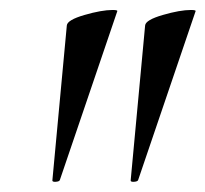

<svg xmlns="http://www.w3.org/2000/svg" viewBox="-20 -660 412 385"><path d="M206 -640Q217 -640 215 -637L100 -299Q99 -296 92 -295.5Q85 -295 85 -298L114 -609Q115 -620 149.5 -630Q184 -640 206 -640ZM363 -640Q374 -640 372 -637L257 -299Q256 -296 249 -295.5Q242 -295 242 -298L271 -609Q272 -620 306.5 -630Q341 -640 363 -640Z"/></svg>

Font: Cormorant Garamond SemiBold
Style: Italic
Weight: 600
Italic angle: -10°
Designer: Christian Thalmann (Catharsis Fonts)
Foundry: Catharsis Fonts
Version: Version 4.000